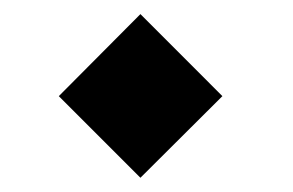

<svg xmlns="http://www.w3.org/2000/svg" viewBox="-20 -476 413 271"><path d="M293.9 -340.3 178.2 -225.1 63 -340.3 178.2 -456.1Z"/></svg>

Font: SakalBharati
Style: Regular
Weight: 400
Designer: CDAC GIST
Foundry: CDAC
Version: 13.02